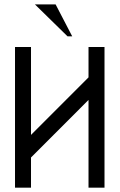

<svg xmlns="http://www.w3.org/2000/svg" viewBox="-20 -860 548 880"><path d="M459 0H385.7V-401.9L122.1 -138.2V0H48.8V-644.5H122.1V-241.7L385.7 -505.4V-644.5H459ZM311 -693.4H289.6L140.1 -839.8H234.9Z"/></svg>

Font: Catrinity
Style: Regular
Weight: 400
Designer: Alexander Lange
Foundry: High-Logic / Made with FontCreator
Version: Version 2.090;May 20, 2024;FontCreator 15.0.0.2974 64-bit